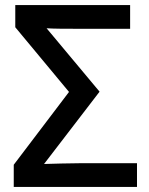

<svg xmlns="http://www.w3.org/2000/svg" viewBox="-20 -734 584 754"><path d="M34 0H518V-93H291C243 -93 199 -91 153 -90L371 -374L163 -623C189 -621 241 -621 272 -621H491V-714H40V-627L251 -373L34 -87Z"/></svg>

Font: Noto Sans Thai Medium
Style: Regular
Weight: 500
Designer: Monotype Design Team
Foundry: Monotype Imaging Inc.
Version: Version 1.901